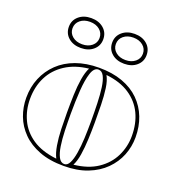

<svg xmlns="http://www.w3.org/2000/svg" viewBox="-135 -849 901 974"><g transform="rotate(20 315.0 -361.5)"><path d="M316 -515Q388 -515 443 -495Q498 -475 535 -438.5Q572 -402 591 -353Q610 -304 610 -246Q610 -195 591.5 -148.5Q573 -102 536 -65Q499 -28 444 -6.5Q389 15 316 15Q240 15 184 -6.5Q128 -28 91.5 -65Q55 -102 37.5 -148.5Q20 -195 20 -246Q20 -304 40.5 -353Q61 -402 99 -438.5Q137 -475 192 -495Q247 -515 316 -515ZM316 -505Q292 -505 280 -468Q268 -431 264 -372Q260 -313 260 -246Q260 -200 261.5 -155Q263 -110 268.5 -74Q274 -38 285.5 -16.5Q297 5 316 5Q333 5 343.5 -16Q354 -37 360 -73Q366 -109 368 -154Q370 -199 370 -246Q370 -296 368.5 -342.5Q367 -389 362 -425.5Q357 -462 346 -483.5Q335 -505 316 -505ZM40 -246Q40 -187 64 -135.5Q88 -84 138.5 -50Q189 -16 269 -7Q256 -32 249.5 -71Q243 -110 241.5 -155.5Q240 -201 240 -246Q240 -294 241.5 -341Q243 -388 249.5 -428Q256 -468 269 -493Q196 -485 144.5 -451.5Q93 -418 66.5 -365.5Q40 -313 40 -246ZM590 -246Q590 -313 565 -365.5Q540 -418 489.5 -451.5Q439 -485 363 -493Q377 -468 382.5 -428.5Q388 -389 389 -341.5Q390 -294 390 -246Q390 -201 388 -155.5Q386 -110 380 -71.5Q374 -33 361 -8Q438 -16 489 -50.5Q540 -85 565 -136.5Q590 -188 590 -246ZM427 -738Q468 -738 494 -715.5Q520 -693 520 -657Q520 -622 494 -599.5Q468 -577 427 -577Q386 -577 360 -599.5Q334 -622 334 -658Q334 -693 360 -715.5Q386 -738 427 -738ZM427 -597Q459 -597 479.5 -614Q500 -631 500 -657Q500 -684 479.5 -701Q459 -718 427 -718Q395 -718 374.5 -701Q354 -684 354 -657Q354 -631 374.5 -614Q395 -597 427 -597ZM193 -738Q234 -738 260 -715.5Q286 -693 286 -657Q286 -622 260 -599.5Q234 -577 193 -577Q152 -577 126 -599.5Q100 -622 100 -658Q100 -693 126 -715.5Q152 -738 193 -738ZM193 -597Q225 -597 245.5 -614Q266 -631 266 -657Q266 -684 245.5 -701Q225 -718 193 -718Q161 -718 140.5 -701Q120 -684 120 -657Q120 -631 140.5 -614Q161 -597 193 -597Z"/></g></svg>

Font: Kalnia Glaze Thin
Style: Bold
Weight: 700
Version: Version 1.110